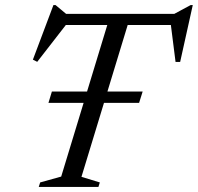

<svg xmlns="http://www.w3.org/2000/svg" viewBox="-20 -733 776 753"><path d="M170 -329.5 183.5 -374H539.5L525.5 -329.5ZM689 -635H189L246 -645L126 -490.5L109 -499L189.5 -713H198L249 -670.5L214 -678.5H691.5L648.5 -670.5L727.5 -713H736L686.5 -490H668.5L649 -644ZM405.5 -650.5H485.5L299.5 -39.5L371.5 -17.5L366 0H132L137.5 -17.5L220 -40.5Z"/></svg>

Font: Newsreader 28pt
Style: Italic
Weight: 400
Italic angle: -17°
Version: Version 1.003